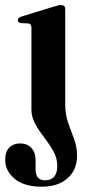

<svg xmlns="http://www.w3.org/2000/svg" viewBox="-40 -486 341 739"><path d="M211 -85Q211 -45 222.5 -12.8Q234 19.5 245.2 49.5Q256.5 79.5 256.5 113.5Q256.5 167.5 220.2 200Q184 232.5 121 232.5Q52 232.5 16 201.8Q-20 171 -20 129.5Q-20 97.5 -4 81.8Q12 66 38 66Q64.5 66 80.8 83.5Q97 101 97 130V166Q97 208 133.5 208Q180.5 207.5 180.5 152.5Q180.5 123 165.5 96.2Q150.5 69.5 130.8 44Q111 18.5 96 -8.2Q81 -35 81 -64V-379.5Q81 -394 69 -396L40 -397Q28.5 -399.5 28.5 -408.5Q28.5 -417.5 43 -422.5L165.5 -460Q176.5 -463.5 182.8 -465Q189 -466.5 195.5 -466.5Q211 -466.5 211 -450.5Z"/></svg>

Font: Fraunces 72pt SemiBold
Style: Regular
Weight: 600
Version: Version 1.000;[b76b70a41]